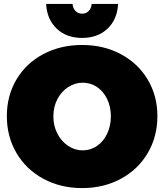

<svg xmlns="http://www.w3.org/2000/svg" viewBox="-20 -946 840 982"><path d="M785 -352Q785 -247 735.5 -163Q686 -79 598 -31.5Q510 16 400 16Q290 16 202 -31.5Q114 -79 64.5 -163Q15 -247 15 -352Q15 -457 64.5 -540Q114 -623 202 -669.5Q290 -716 400 -716Q510 -716 598 -669Q686 -622 735.5 -539Q785 -456 785 -352ZM253 -351Q253 -302 273.5 -262.5Q294 -223 328.5 -200Q363 -177 403 -177Q443 -177 476 -199.5Q509 -222 528 -262Q547 -302 547 -351Q547 -400 528 -439.5Q509 -479 476 -501Q443 -523 403 -523Q363 -523 328.5 -500.5Q294 -478 273.5 -439Q253 -400 253 -351ZM400 -876Q420 -876 433.5 -889.5Q447 -903 449 -926H584Q580 -847 530 -799.5Q480 -752 400 -752Q320 -752 270 -799.5Q220 -847 216 -926H351Q353 -903 366.5 -889.5Q380 -876 400 -876Z"/></svg>

Font: Gontserrat Black
Style: Regular
Weight: 900
Designer: Julieta Ulanovsky
Foundry: Julieta Ulanovsky
Version: Version 6.001